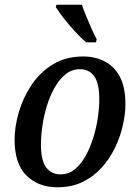

<svg xmlns="http://www.w3.org/2000/svg" viewBox="-20 -786 587 816"><path d="M224 10Q143 10 92.5 -40Q42 -90 42 -192Q42 -248 60 -309.5Q78 -371 114 -425Q150 -479 205 -512.5Q260 -546 334 -546Q383 -546 424 -525.5Q465 -505 489 -460.5Q513 -416 513 -344Q513 -301 502 -252.5Q491 -204 468.5 -157.5Q446 -111 411.5 -73Q377 -35 330.5 -12.5Q284 10 224 10ZM237 -45Q272 -45 298.5 -67Q325 -89 344.5 -124.5Q364 -160 377 -202.5Q390 -245 396 -287.5Q402 -330 402 -365Q402 -433 380 -462.5Q358 -492 320 -492Q286 -492 259 -470.5Q232 -449 212 -413.5Q192 -378 179 -335.5Q166 -293 160 -250Q154 -207 154 -172Q154 -103 176.5 -74Q199 -45 237 -45ZM346 -606Q323 -626 298.5 -652.5Q274 -679 252.5 -706.5Q231 -734 217 -756L220 -766H328Q335 -745 346 -718Q357 -691 369 -664.5Q381 -638 391 -619L388 -606Z"/></svg>

Font: Noto Serif SemiCondensed Medium
Style: Italic
Weight: 500
Width: 4
Italic angle: -12°
Designer: Monotype Design Team
Foundry: Monotype Imaging Inc.
Version: Version 2.013